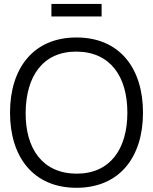

<svg xmlns="http://www.w3.org/2000/svg" viewBox="-20 -922 764 958"><path d="M361.5 15C577 15 693.5 -138.5 693.5 -360C693.5 -581.5 577 -735 361.5 -735C146.5 -735 30 -581.5 30 -360C30 -138.5 146.5 15 361.5 15ZM108 -360C109.5 -540 192.5 -665 361.5 -664.5C530.5 -663.5 615.5 -540 615.5 -360C615.5 -180 530.5 -55 361.5 -55.5C192.5 -56.5 106.5 -180 108 -360ZM236.5 -840H487V-902.5H236.5Z"/></svg>

Font: Eudonet
Style: Regular
Weight: 400
Designer: Mikhail Sharanda
Foundry: Mikhail Sharanda
Version: Version 4.503;Glyphs 3.1.2 (3151)